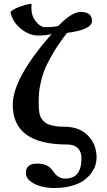

<svg xmlns="http://www.w3.org/2000/svg" viewBox="-20 -718 536 962"><path d="M170.9 -540Q126 -540 84 -574.5Q42 -608.9 32.2 -658.2Q45.9 -671.9 75.9 -683.3Q106 -694.8 128.9 -698.2H138.2Q137.2 -692.4 137.2 -678.2Q137.2 -638.2 159.9 -610.1Q182.6 -582 206.1 -582Q251 -582 272 -587.9Q338.9 -658.2 384.8 -658.2Q440.9 -658.2 440.9 -612.8Q440.9 -569.3 315.9 -553.2Q277.3 -503.9 249.8 -458Q222.2 -412.1 207.8 -378.4Q193.4 -344.7 185.3 -309.6Q177.2 -274.4 175.5 -252.7Q173.8 -231 173.8 -203.1Q173.8 -185.5 174.6 -174.3Q175.3 -163.1 178 -149.2Q180.7 -135.3 186 -126.5Q191.4 -117.7 200.7 -108.6Q210 -99.6 223.6 -94.5Q237.3 -89.4 257.3 -86.2Q277.3 -83 303.2 -83Q377.4 -83 420.7 -38.8Q463.9 5.4 463.9 71.8Q463.9 90.3 458 109.6Q452.1 128.9 436.8 149.9Q421.4 170.9 398.4 187Q375.5 203.1 337.4 213.6Q299.3 224.1 252 224.1Q217.8 224.1 185.8 215.8Q153.8 207.5 131.6 189.7Q109.4 171.9 109.4 148.9Q109.4 101.6 166 101.6Q218.3 101.6 240.7 132.8Q250.5 146.5 256.8 154.1Q263.2 161.6 276.1 169.2Q289.1 176.8 304.2 176.8Q328.6 176.8 345.7 168.9Q362.8 161.1 371.8 146.2Q380.9 131.3 384.5 113.8Q388.2 96.2 388.2 73.2Q388.2 43 369.9 24.4Q351.6 5.9 314.9 5.9Q43.9 5.9 43.9 -192.9Q43.9 -326.2 238.8 -547.9Q213.9 -540 170.9 -540Z"/></svg>

Font: Linux Libertine G
Style: Bold
Weight: 700
Designer: Philipp H. Poll
Foundry: Philipp H. Poll
Version: Version 5.0.3